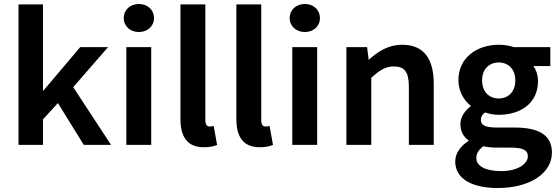

<svg xmlns="http://www.w3.org/2000/svg" viewBox="-20 -728 2808 965"><path d="M196 0V-128L271 -210L401 0H538L348 -290L523 -491H383L196 -270V-706H73V0Z M754 -637C754 -679 721 -708 678 -708C635 -708 602 -679 602 -637C602 -596 635 -567 678 -567C721 -567 754 -596 754 -637ZM740 0V-491H615V0Z M1004 12C1031 12 1052 8 1067 2L1071 0L1054 -95L1049 -94C1040 -92 1037 -92 1032 -92C1024 -92 1012 -98 1012 -124V-706H887V-129C887 -44 919 12 1004 12Z M1285 12C1312 12 1333 8 1348 2L1352 0L1335 -95L1330 -94C1321 -92 1318 -92 1313 -92C1305 -92 1293 -98 1293 -124V-706H1168V-129C1168 -44 1200 12 1285 12Z M1588 -637C1588 -679 1555 -708 1512 -708C1469 -708 1436 -679 1436 -637C1436 -596 1469 -567 1512 -567C1555 -567 1588 -596 1588 -637ZM1574 0V-491H1449V0Z M1846 0V-337C1887 -374 1916 -394 1959 -394C2012 -394 2035 -369 2035 -291V0H2160V-307C2160 -430 2112 -503 2002 -503C1931 -503 1879 -469 1833 -427L1825 -491H1721V0Z M2409 7C2428 11 2451 14 2478 14H2547C2606 14 2633 25 2633 58C2633 95 2582 132 2500 132C2419 132 2374 106 2374 67C2374 46 2383 27 2409 7ZM2481 217C2648 217 2754 140 2754 39C2754 -50 2687 -87 2566 -87H2476C2414 -87 2397 -102 2397 -124C2397 -142 2403 -151 2418 -163C2439 -155 2465 -151 2487 -151C2597 -151 2684 -210 2684 -320C2684 -350 2675 -376 2661 -396H2746V-491H2563C2543 -498 2516 -503 2487 -503C2378 -503 2284 -439 2284 -325C2284 -268 2313 -222 2347 -195C2320 -175 2294 -143 2294 -104C2294 -65 2312 -38 2337 -21C2294 6 2268 42 2268 84C2268 175 2360 217 2481 217ZM2403 -324C2403 -382 2440 -414 2487 -414C2534 -414 2570 -381 2570 -324C2570 -265 2533 -233 2487 -233C2440 -233 2403 -265 2403 -324Z"/></svg>

Font: Falling Sky
Style: Med
Weight: 500
Designer: Paul D. Hunt
Foundry: Adobe Systems Incorporated
Version: Version 1.02